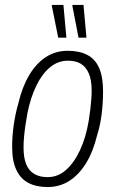

<svg xmlns="http://www.w3.org/2000/svg" viewBox="-20 -743 467 775"><path d="M172 12Q127 12 95 -4.5Q63 -21 46 -57Q29 -93 29 -150Q29 -194 35.5 -239Q42 -284 54 -326Q70 -393 98 -440Q126 -487 165 -512.5Q204 -538 253 -538Q300 -538 332 -521.5Q364 -505 380 -469Q396 -433 396 -374Q396 -330 390.5 -284Q385 -238 372 -197Q356 -131 327.5 -84.5Q299 -38 260 -13Q221 12 172 12ZM172 -28Q214 -28 247 -57.5Q280 -87 303.5 -138Q327 -189 338 -255Q342 -279 344.5 -300.5Q347 -322 348.5 -341.5Q350 -361 350 -378Q350 -420 338.5 -446.5Q327 -473 306.5 -485.5Q286 -498 254 -498Q214 -498 182 -471.5Q150 -445 127 -398Q104 -351 91 -288Q86 -261 82.5 -236.5Q79 -212 77 -190Q75 -168 75 -148Q75 -106 86 -79.5Q97 -53 119 -40.5Q141 -28 172 -28ZM297 -591 272 -720 273 -723H317L329 -591ZM215 -591 189 -720 191 -723H236L248 -591Z"/></svg>

Font: Archivo Condensed Thin
Style: Italic
Weight: 250
Width: 3
Italic angle: -10°
Designer: Hector Gatti
Foundry: Omnibus-Type
Version: Version 2.001